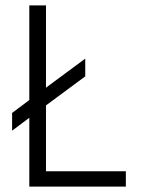

<svg xmlns="http://www.w3.org/2000/svg" viewBox="-20 -694 523 714"><path d="M151 -57H448V0H89V-256L25 -208V-274L89 -322V-674H151V-368L297 -476V-410L151 -302Z"/></svg>

Font: Hind Jalandhar Light
Style: Regular
Weight: 300
Designer: Namrata Goyal
Foundry: Indian Type Foundry
Version: Version 0.702;PS 1.0;hotconv 1.0.81;makeotf.lib2.5.63406